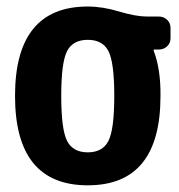

<svg xmlns="http://www.w3.org/2000/svg" viewBox="-20 -550 540 580"><path d="M182.6 -124.5Q200.2 -89.8 245.1 -89.8Q290 -89.8 307.6 -124.5Q325.2 -159.2 325.2 -260.3Q325.2 -361.3 307.6 -395.5Q290 -429.7 245.1 -429.7Q200.2 -429.7 182.6 -395.5Q165 -361.3 165 -260.3Q165 -159.2 182.6 -124.5ZM460 -500Q474.6 -500 484.9 -490.2Q495.1 -480.5 495.1 -464.8V-434.6Q495.1 -419.9 484.9 -410.2Q474.6 -400.4 460 -400.4H445.3Q444.3 -400.4 444.3 -399.4V-396.5Q465.8 -340.8 464.8 -259.8Q464.8 9.8 245.1 9.8Q25.4 9.8 25.4 -260.3Q25.4 -530.3 245.1 -530.3Q290 -530.3 340.3 -515.1Q390.6 -500 424.8 -500Z"/></svg>

Font: Rounded-L Mgen+ 1mn bold
Style: Bold
Weight: 700
Designer: [Source Han Sans]
Ryoko NISHIZUKA  (kana & ideographs); Paul D. Hunt (Latin, Greek & Cyrillic); Wenlong ZHANG  (bopomofo
Version: Version 1.059.20150602